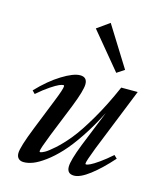

<svg xmlns="http://www.w3.org/2000/svg" viewBox="-108 -785 738 875"><g transform="rotate(15 260.5 -347.0)"><path d="M388.7 -491.2 246.6 -662.6 305.7 -704.6 424.3 -514.6ZM86.4 11.2Q70.3 11.2 61.5 2.4Q52.7 -6.3 52.7 -22.5Q52.7 -51.3 91.8 -149.4L149.9 -294.9Q174.8 -356.4 174.8 -370.6Q174.8 -375 170.9 -375Q164.1 -375 151.4 -369.6Q138.7 -364.3 112.3 -346.7Q85.9 -329.1 54.7 -301.8L41.5 -315.4Q95.2 -372.1 148.7 -405Q202.1 -438 233.4 -438Q266.6 -438 266.6 -404.3Q266.6 -375 234.4 -293.5L172.4 -139.6Q144 -67.9 144 -56.2Q144 -52.2 147.9 -52.2Q153.3 -52.2 168 -60.1Q182.6 -67.9 211.4 -93.5Q240.2 -119.1 272.2 -158.2Q304.2 -197.3 346.4 -269.3Q388.7 -341.3 428.2 -432.1H505.9L386.2 -133.8Q360.4 -66.9 360.4 -56.6Q360.4 -52.2 364.3 -52.2Q370.1 -52.2 383.5 -58.6Q397 -64.9 422.6 -83Q448.2 -101.1 478 -127.4L492.2 -113.8Q441.9 -57.1 397.2 -22.9Q352.5 11.2 323.7 11.2Q290.5 11.2 290.5 -22.5Q290.5 -52.2 321.8 -132.3L390.6 -302.7Q356 -233.9 318.8 -178.5Q281.7 -123 249.5 -88.4Q217.3 -53.7 185.8 -30.5Q154.3 -7.3 130.4 2Q106.4 11.2 86.4 11.2Z"/></g></svg>

Font: Elstob 14pt Medium
Style: Italic
Weight: 500
Italic angle: -20°
Designer: Peter S. Baker
Version: Version 1.015